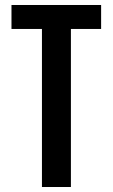

<svg xmlns="http://www.w3.org/2000/svg" viewBox="-20 -749 451 769"><path d="M148 0V-633H26V-729H385V-633H264V0Z"/></svg>

Font: Hubot Sans Condensed SemiBold
Style: Regular
Weight: 600
Width: 3
Designer: Deni Anggara
Foundry: GitHub, Inc., Subsidiary of Microsoft Corporation
Version: Version 2.000